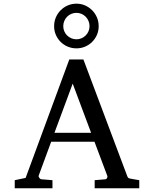

<svg xmlns="http://www.w3.org/2000/svg" viewBox="-20 -1004 821 1024"><path d="M367.7 -558.1 270.5 -295.9H465.8ZM484.9 0V-43L542.5 -47.9Q547.4 -47.9 550.8 -54.4Q554.2 -61 552.7 -64.9L483.9 -248H252.9L186.5 -67.9Q185.5 -64.9 186.5 -61.5Q187.5 -58.1 189.9 -54.9Q192.4 -51.8 195.3 -49.8Q198.2 -47.9 200.7 -47.9L259.8 -43V0H58.6V-43L116.7 -55.2L349.6 -687H424.8L656.7 -69.8Q660.2 -59.6 663.3 -56.2Q666.5 -52.7 677.7 -50.8L722.7 -43V0ZM457.5 -864.3Q457.5 -878.9 452.1 -891.8Q446.8 -904.8 437.3 -914.6Q427.7 -924.3 415 -929.9Q402.3 -935.5 387.7 -935.5Q373 -935.5 360.1 -929.9Q347.2 -924.3 337.6 -914.6Q328.1 -904.8 322.8 -891.8Q317.4 -878.9 317.4 -864.3Q317.4 -850.1 322.8 -837.4Q328.1 -824.7 337.6 -815.2Q347.2 -805.7 360.1 -800Q373 -794.4 387.7 -794.4Q402.3 -794.4 415 -800Q427.7 -805.7 437.3 -815.2Q446.8 -824.7 452.1 -837.4Q457.5 -850.1 457.5 -864.3ZM506.3 -864.3Q506.3 -839.8 497.1 -818.4Q487.8 -796.9 471.7 -780.8Q455.6 -764.6 434.1 -755.4Q412.6 -746.1 387.7 -746.1Q362.8 -746.1 341.1 -755.4Q319.3 -764.6 303.2 -780.8Q287.1 -796.9 277.8 -818.4Q268.6 -839.8 268.6 -864.3Q268.6 -889.2 277.8 -910.9Q287.1 -932.6 303.2 -949Q319.3 -965.3 341.1 -974.9Q362.8 -984.4 387.7 -984.4Q412.6 -984.4 434.1 -974.9Q455.6 -965.3 471.7 -949Q487.8 -932.6 497.1 -910.9Q506.3 -889.2 506.3 -864.3Z"/></svg>

Font: BabelStone Ogham Fixed
Style: Regular
Weight: 400
Monospace: yes
Designer: Andrew West
Foundry: BabelStone
Version: Version 2.02 March 14, 2022